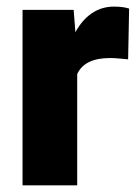

<svg xmlns="http://www.w3.org/2000/svg" viewBox="-20 -558 419 578"><path d="M368.7 -532.2 365.7 -379.4Q356 -380.4 339.4 -381.8Q322.8 -383.3 311.5 -383.3Q234.4 -383.3 212.4 -335V0H47.9V-528.3H201.7L207 -460.9Q226.6 -497.6 256.1 -517.8Q285.6 -538.1 323.2 -538.1Q350.6 -538.1 368.7 -532.2Z"/></svg>

Font: Vazirmatn RD Black
Style: Regular
Weight: 900
Designer: Saber Rastikerdar
Foundry: Saber Rastikerdar
Version: Version 32.102